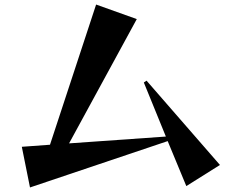

<svg xmlns="http://www.w3.org/2000/svg" viewBox="-20 -797 1040 845"><path d="M800 22 718 -176 112 28 76 -151 200 -160 403 -777 582 -713 284 -166 710 -196 613 -434 625 -442 948 -71Z"/></svg>

Font: Reggae One
Style: Regular
Weight: 400
Designer: Fontworks Inc.
Foundry: Fontworks Inc.
Version: Version 1.100